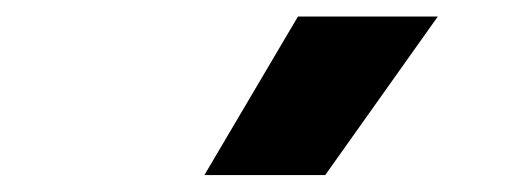

<svg xmlns="http://www.w3.org/2000/svg" viewBox="-20 -828 610 232"><path d="M227 -616.5 340 -808H509L373 -616.5Z"/></svg>

Font: Encode Sans SC Condensed Thin
Style: Bold
Weight: 700
Version: Version 3.002